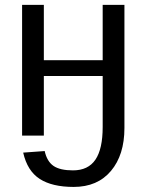

<svg xmlns="http://www.w3.org/2000/svg" viewBox="-20 -548 592 776"><path d="M160.6 62.5 73.7 68.8C84.8 118 107 153.4 140.4 175C173.7 196.7 219.6 207.5 277.8 207.5C342 207.5 392.2 186 428.5 142.8C464.8 99.7 482.9 41.8 482.9 -30.8V-528.3H395V-304.7H157.2V-528.3H69.3V0H157.2V-240.7H395V-34.7C395 24.3 385.3 68.2 365.7 97.2C346.2 126.1 315.9 140.6 274.9 140.6C240.1 140.6 213.9 134.6 196.3 122.6C178.7 110.5 166.8 90.5 160.6 62.5Z"/></svg>

Font: Arimo
Style: Regular
Weight: 400
Designer: Steve Matteson
Foundry: Monotype Imaging Inc.
Version: Version 1.32